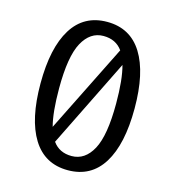

<svg xmlns="http://www.w3.org/2000/svg" viewBox="-108 -809 832 912"><g transform="rotate(15 307.5 -352.5)"><path d="M307.7 -717.4Q421.5 -717.4 480.3 -623.1Q539 -528.7 539 -353.3Q539 -177.4 480.3 -82.8Q421.5 11.8 307.7 11.8Q193.8 11.8 135.1 -82.8Q76.4 -177.4 76.4 -353.3Q76.4 -528.7 135.1 -623.1Q193.8 -717.4 307.7 -717.4ZM307.7 -648.2Q242.6 -648.2 205.1 -579.2Q167.7 -510.3 167.7 -353.3Q167.7 -235.9 185.6 -168.7L401.5 -602.6Q369.2 -648.2 307.7 -648.2ZM448.2 -353.3Q448.2 -471.8 429.7 -538.5L214.9 -103.1Q247.2 -57.9 307.7 -57.9Q373.3 -57.9 410.8 -127.2Q448.2 -196.4 448.2 -353.3Z"/></g></svg>

Font: FiraCode Nerd Font
Style: Regular
Weight: 400
Designer: Carrois Corporate, Edenspiekermann AG, Nikita Prokopov
Foundry: Carrois Corporate, Edenspiekermann AG, Nikita Prokopov
Version: Version 6.002;Nerd Fonts 3.4.0